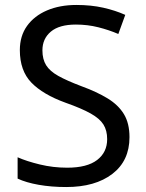

<svg xmlns="http://www.w3.org/2000/svg" viewBox="-20 -744 589 774"><path d="M502 -191Q502 -96 433 -43Q364 10 247 10Q187 10 136 1Q85 -8 51 -24V-110Q87 -94 140.5 -81Q194 -68 251 -68Q331 -68 371.5 -99Q412 -130 412 -183Q412 -218 397 -242Q382 -266 345.5 -286.5Q309 -307 244 -330Q153 -363 106.5 -411Q60 -459 60 -542Q60 -599 89 -639.5Q118 -680 169.5 -702Q221 -724 288 -724Q347 -724 396 -713Q445 -702 485 -684L457 -607Q420 -623 376.5 -634Q333 -645 286 -645Q219 -645 185 -616.5Q151 -588 151 -541Q151 -505 166 -481Q181 -457 215 -438Q249 -419 307 -397Q370 -374 413.5 -347.5Q457 -321 479.5 -284Q502 -247 502 -191Z"/></svg>

Font: Noto Sans Kaithi
Style: Regular
Weight: 400
Designer: Monotype Design Team
Foundry: Monotype Imaging Inc.
Version: Version 2.005; ttfautohint (v1.8.4.7-5d5b)